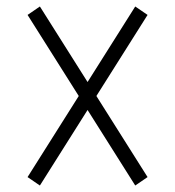

<svg xmlns="http://www.w3.org/2000/svg" viewBox="-20 -586 540 592"><path d="M103 -14 435 -540 397 -566 65 -40ZM397 -14 435 -40 103 -566 65 -540Z"/></svg>

Font: M PLUS 1 Code Light
Style: Regular
Weight: 300
Designer: Coji Morishita
Foundry: UNDERFOREST DESIGN
Version: Version 1.002